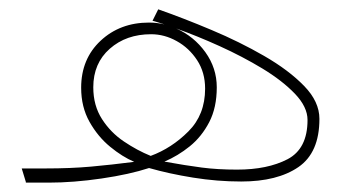

<svg xmlns="http://www.w3.org/2000/svg" viewBox="-20 -390 765 410"><path d="M26.4 -30.3H77.1Q130.9 -30.3 174.3 -34.2Q217.8 -38.1 266.6 -44.4Q241.2 -55.2 215.1 -76.7Q189 -98.1 171.1 -129.9Q153.3 -161.6 153.3 -202.6Q153.3 -264.2 194.8 -303Q236.3 -341.8 298.3 -341.8Q314.9 -341.8 331.1 -337.9Q317.9 -342.3 305.7 -345.7L317.9 -370.1Q372.1 -351.1 431.9 -325.9Q491.7 -300.8 544.2 -270.5Q596.7 -240.2 629.4 -206.5Q662.1 -172.9 662.1 -136.2Q662.1 -64 617.2 -33.2Q572.3 -2.4 495.1 -2.4Q443.8 -2.4 392.3 -10.7Q340.8 -19 298.3 -31.2Q256.8 -17.6 196.8 -8.8Q136.7 0 83.5 0H35.2V-1.5ZM331.1 -44.9Q377 -36.6 410.9 -32.2Q444.8 -27.8 486.3 -27.8Q551.3 -27.8 594 -50Q636.7 -72.3 636.7 -133.8Q636.7 -161.6 609.9 -189.7Q583 -217.8 540.3 -243.7Q497.6 -269.5 449 -291.5Q400.4 -313.5 356.4 -329.1Q394 -312.5 418.5 -278.6Q442.9 -244.6 442.9 -203.6Q442.9 -160.2 426.8 -129.2Q410.6 -98.1 385.3 -77.6Q359.9 -57.1 331.1 -44.9ZM179.2 -203.6Q179.2 -164.6 197.8 -135.7Q216.3 -106.9 244.6 -87.9Q272.9 -68.8 301.8 -57.1Q346.7 -73.7 382.3 -109.4Q418 -145 418 -200.7Q418 -235.4 400.9 -261.5Q383.8 -287.6 357.4 -302.2Q331.1 -316.9 302.7 -316.9Q249.5 -316.9 214.4 -285.9Q179.2 -254.9 179.2 -203.6Z"/></svg>

Font: Vazirmatn FD NL Thin
Style: Regular
Weight: 100
Designer: Saber Rastikerdar
Foundry: Saber Rastikerdar
Version: Version 33.003